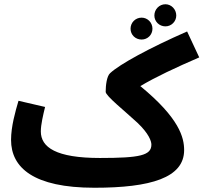

<svg xmlns="http://www.w3.org/2000/svg" viewBox="-20 -862 957 903"><path d="M758 -738C786 -738 809 -761 809 -789C809 -818 786 -842 758 -842C729 -842 706 -818 706 -789C706 -761 729 -738 758 -738ZM646 -676C674 -676 697 -698 697 -727C697 -756 674 -779 646 -779C617 -779 594 -756 594 -727C594 -698 617 -676 646 -676ZM424 21C689 21 846 -26 846 -156C846 -215 824 -306 640 -457C710 -499 806 -544 917 -592L860 -714C682 -636 543 -560 498 -518C482 -504 477 -460 477 -430C477 -411 568 -339 626 -285C680 -234 692 -198 692 -182C692 -131 638 -119 450 -119C244 -119 172 -169 172 -244C172 -276 183 -322 192 -359L67 -388C52 -337 32 -267 32 -204C32 -74 137 21 424 21Z"/></svg>

Font: Noto Sans Arabic UI
Style: Bold
Weight: 700
Designer: Monotype Design Team, Nadine Chahine and Nizar Qandah
Foundry: Monotype Imaging Inc.
Version: Version 2.010